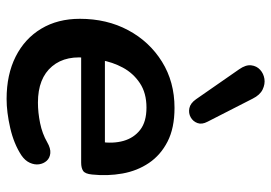

<svg xmlns="http://www.w3.org/2000/svg" viewBox="-140 -672 822 582"><g transform="rotate(90 271.0 -381.0)"><path d="M280 10Q206 10 151.5 -17.5Q97 -45 67 -95Q37 -145 37 -212Q37 -294 71.5 -358.5Q106 -423 167 -461Q228 -499 307 -499Q368 -499 409 -478Q450 -457 474 -421.5Q498 -386 506 -341Q514 -296 509 -249Q507 -228 498 -222Q489 -216 473 -216H137L147 -288H427L410 -273Q416 -313 407 -344.5Q398 -376 373.5 -395Q349 -414 306 -414Q262 -414 232 -394Q202 -374 185 -342.5Q168 -311 162 -275L157 -244Q145 -171 181 -128Q217 -85 291 -85Q321 -85 353 -91.5Q385 -98 411 -113Q430 -124 444.5 -122.5Q459 -121 467.5 -111.5Q476 -102 478 -88.5Q480 -75 473.5 -60.5Q467 -46 451 -35Q416 -12 368 -1Q320 10 280 10ZM281 -564 190 -695Q176 -715 178 -731.5Q180 -748 191.5 -758.5Q203 -769 219 -771.5Q235 -774 251.5 -766Q268 -758 279 -736L349 -599Q358 -582 353 -568.5Q348 -555 335.5 -548Q323 -541 308 -544Q293 -547 281 -564Z"/></g></svg>

Font: Nunito Variable Extra Light
Style: Italic
Weight: 200
Italic angle: -9°
Designer: Vernon Adams
Foundry: Vernon Adams
Version: Version 3.602